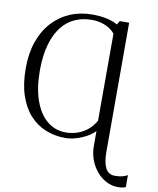

<svg xmlns="http://www.w3.org/2000/svg" viewBox="-104 -835 959 1163"><g transform="rotate(10 375.0 -253.0)"><path d="M700.5 249Q664 249 630.5 231.8Q597 214.5 571.2 184.2Q545.5 154 530.5 114.2Q515.5 74.5 515.5 29.5V-63Q496.5 -42 465.5 -25Q434.5 -8 400.5 1.8Q366.5 11.5 336 11.5Q271 11.5 214.8 -11.2Q158.5 -34 116.5 -80.5Q74.5 -127 51 -197.5Q27.5 -268 27.5 -364Q27.5 -455 52.5 -527Q77.5 -599 123.5 -649.5Q169.5 -700 232 -726.8Q294.5 -753.5 369 -753.5Q420 -753.5 458.8 -744.8Q497.5 -736 525 -720L538.5 -743H596.5V53Q596.5 113.5 613.8 149.2Q631 185 672.5 185Q702 185 722.5 178.5Q743 172 749.5 167V241Q742.5 244 731.8 246.5Q721 249 700.5 249ZM334 -22Q363.5 -22 395.8 -31Q428 -40 458.8 -62.2Q489.5 -84.5 514 -125.5L514.5 -660.5Q501.5 -678 480.5 -691.5Q459.5 -705 431.8 -713Q404 -721 371.5 -721Q315 -721 268 -700Q221 -679 186.8 -635.2Q152.5 -591.5 133.5 -524.5Q114.5 -457.5 114 -365Q114 -259.5 140.8 -182.5Q167.5 -105.5 217 -63.8Q266.5 -22 334 -22Z"/></g></svg>

Font: Merriweather 96pt Light
Style: Regular
Weight: 300
Version: Version 2.100